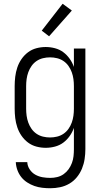

<svg xmlns="http://www.w3.org/2000/svg" viewBox="-20 -778 540 1021"><path d="M247 223Q226 223 204.5 220.5Q183 218 163 211Q143 204 124.5 192Q106 180 93 163.5Q80 147 72.5 126.5Q65 106 64 84H125Q126 105 138 123Q150 141 168 151Q186 161 206.5 164.5Q227 168 247 168Q266 168 284.5 163.5Q303 159 318.5 148Q334 137 345 121.5Q356 106 362.5 88.5Q369 71 371 52.5Q373 34 373 15V-98Q365 -75 350.5 -54.5Q336 -34 316.5 -19.5Q297 -5 272.5 1.5Q248 8 223 8Q198 8 173.5 1.5Q149 -5 129 -20Q109 -35 94.5 -56Q80 -77 72 -101Q64 -125 61 -150Q58 -175 58 -200V-320Q58 -345 61 -370Q64 -395 72 -419Q80 -443 94.5 -464Q109 -485 129 -500Q149 -515 173.5 -521.5Q198 -528 223 -528Q248 -528 272.5 -521.5Q297 -515 316.5 -500.5Q336 -486 350.5 -465.5Q365 -445 373 -422V-520H434V15Q434 41 430 67.5Q426 94 416 118.5Q406 143 389 164Q372 185 349 198.5Q326 212 300 217.5Q274 223 247 223ZM246 -47Q265 -47 283.5 -51.5Q302 -56 317.5 -66.5Q333 -77 344 -92.5Q355 -108 361.5 -126Q368 -144 370.5 -162.5Q373 -181 373 -200V-320Q373 -339 370.5 -357.5Q368 -376 361.5 -394Q355 -412 344 -427.5Q333 -443 317.5 -453.5Q302 -464 283.5 -468.5Q265 -473 246 -473Q227 -473 208.5 -468.5Q190 -464 174.5 -453.5Q159 -443 148 -427.5Q137 -412 130.5 -394Q124 -376 121.5 -357.5Q119 -339 119 -320V-200Q119 -181 121.5 -162.5Q124 -144 130.5 -126Q137 -108 148 -92.5Q159 -77 174.5 -66.5Q190 -56 208.5 -51.5Q227 -47 246 -47ZM241 -585 202 -615 313 -758 362 -722Z"/></svg>

Font: Iosevka Fixed Light
Style: Regular
Weight: 300
Monospace: yes
Designer: Belleve Invis
Foundry: Belleve Invis
Version: Version 32.3.0